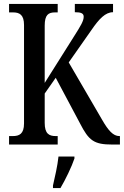

<svg xmlns="http://www.w3.org/2000/svg" viewBox="-20 -734 629 975"><path d="M26 0H273V-43H263C229 -43 207 -55 207 -110V-259L263 -339L386 -108C431 -20 457 0 550 0H589V-43H586C555 -43 530 -71 499 -125L329 -417L444 -581C483 -638 515 -672 554 -672V-714H360V-672C392 -672 405 -666 405 -649C405 -628 390 -603 357 -551L207 -313V-604C207 -659 226 -671 259 -671H273V-714H26V-671H47C79 -671 102 -659 102 -607V-107C102 -54 78 -43 45 -43H26ZM249 208V221H287C312 179 344 113 358 71V61H277C272 109 259 164 249 208Z"/></svg>

Font: Noto Serif Sinhala ExtraCondensed Medium
Style: Regular
Weight: 500
Width: 2
Designer: Jelle Bosma - Monotype Design Team
Foundry: Monotype Imaging Inc.
Version: Version 2.007